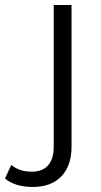

<svg xmlns="http://www.w3.org/2000/svg" viewBox="-110 -546 404 765"><path d="M21 199C120 199 175 138 175 39V-526H104V39C104 104 73 138 17 138C-17 138 -44 129 -65 111L-90 165C-65 188 -23 199 21 199Z"/></svg>

Font: Malon Grotesk
Style: Regular
Weight: 400
Designer: Julieta Ulanovsky
Foundry: Julieta Ulanovsky
Version: Version 7.200